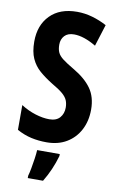

<svg xmlns="http://www.w3.org/2000/svg" viewBox="-102 -778 642 1053"><g transform="rotate(10 219.0 -251.5)"><path d="M408 -209Q408 -145 382 -95.5Q356 -46 309 -18Q262 10 198 10Q153 10 112.5 1Q72 -8 32 -30V-168Q71 -143 113 -130Q155 -117 191 -117Q230 -117 249.5 -139.5Q269 -162 269 -195Q269 -218 261.5 -236Q254 -254 233.5 -271.5Q213 -289 173 -312Q131 -338 100.5 -364.5Q70 -391 53 -428.5Q36 -466 36 -523Q36 -614 90 -669Q144 -724 240 -724Q283 -724 325 -712Q367 -700 406 -679L368 -558Q299 -599 245 -599Q210 -599 192 -579.5Q174 -560 174 -530Q174 -504 182 -486.5Q190 -469 211.5 -452.5Q233 -436 274 -412Q341 -373 374.5 -326Q408 -279 408 -209ZM281 72Q258 152 216 221H131V208Q136 191 141 164Q146 137 150 109Q154 81 155 61H281Z"/></g></svg>

Font: Noto Sans Khmer UI ExtraCondensed
Style: Bold
Weight: 700
Width: 2
Designer: Danh Hong and the Monotype Design Team
Foundry: Monotype Imaging Inc.
Version: Version 2.002; ttfautohint (v1.8.4.7-5d5b)